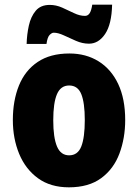

<svg xmlns="http://www.w3.org/2000/svg" viewBox="-20 -792 592 822"><path d="M516 -278Q516 -201 491.5 -135Q467 -69 413.5 -29.5Q360 10 275 10Q196 10 142.5 -29Q89 -68 62 -133.5Q35 -199 35 -278Q35 -361 61 -425.5Q87 -490 141 -526.5Q195 -563 277 -563Q348 -563 402 -529.5Q456 -496 486 -432.5Q516 -369 516 -278ZM208 -277Q208 -203 224 -165Q240 -127 276 -127Q313 -127 328 -165Q343 -203 343 -278Q343 -352 328 -389Q313 -426 276 -426Q240 -426 224 -389Q208 -352 208 -277ZM94 -604Q95 -644 103.5 -682.5Q112 -721 133 -746Q154 -771 193 -771Q220 -771 246 -759.5Q272 -748 296.5 -736Q321 -724 344 -724Q356 -724 363.5 -735Q371 -746 375 -772H460Q458 -688 430 -646.5Q402 -605 361 -605Q333 -605 305.5 -617Q278 -629 253.5 -640.5Q229 -652 210 -652Q202 -652 192.5 -642.5Q183 -633 179 -604Z"/></svg>

Font: Noto Sans Khmer UI Condensed Black
Style: Regular
Weight: 900
Width: 3
Designer: Danh Hong and the Monotype Design Team
Foundry: Monotype Imaging Inc.
Version: Version 2.002; ttfautohint (v1.8.4.7-5d5b)